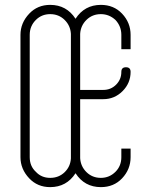

<svg xmlns="http://www.w3.org/2000/svg" viewBox="-20 -755 610 788"><path d="M478 -553V-612Q478 -647 454 -673Q428 -697 394 -697Q359 -697 335 -673.5Q311 -650 309 -616V-612V-553V-386H404Q435 -386 456.5 -407.5Q478 -429 478 -460Q478 -479 497 -479Q516 -479 516 -460Q516 -414 483 -381Q450 -348 404 -348H309V-145V-110V-106Q311 -72 335 -48.5Q359 -25 394 -25Q429 -25 454 -50Q478 -74 478 -110V-145H516V-110Q516 -60 481 -23Q447 13 394 13Q327 13 290 -44Q253 13 186 13Q134 13 100 -23Q64 -61 64 -110V-612Q64 -661 100 -699Q134 -735 186 -735Q253 -735 290 -678Q327 -735 394 -735Q447 -735 481 -699Q516 -662 516 -612V-553ZM271 -105V-110V-612V-616Q269 -650 245 -673.5Q221 -697 186 -697Q151 -697 127 -673Q102 -648 102 -612V-110Q102 -73 127 -50Q150 -25 186 -25Q221 -25 245 -48Q269 -71 271 -105Z"/></svg>

Font: Aaram
Style: Regular
Weight: 400
Designer: Tharique Azeez
Foundry: Tharique Azeez
Version: Version 1.7